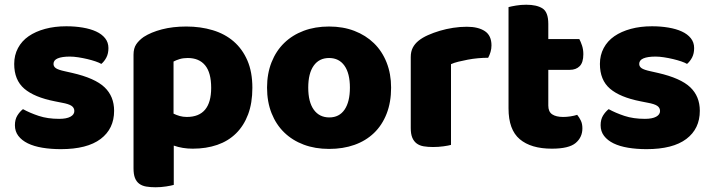

<svg xmlns="http://www.w3.org/2000/svg" viewBox="-20 -613 3006 811"><path d="M462 -145Q462 -69 405 -26Q348 17 237 17Q195 17 159 11Q123 5 97.5 -7.5Q72 -20 57.5 -39Q43 -58 43 -84Q43 -108 53 -124.5Q63 -141 77 -152Q106 -136 143.5 -123.5Q181 -111 230 -111Q261 -111 277.5 -120Q294 -129 294 -144Q294 -158 282 -166Q270 -174 242 -179L212 -185Q125 -202 82.5 -238.5Q40 -275 40 -343Q40 -380 56 -410Q72 -440 101 -460Q130 -480 170.5 -491Q211 -502 260 -502Q297 -502 329.5 -496.5Q362 -491 386 -480Q410 -469 424 -451.5Q438 -434 438 -410Q438 -387 429.5 -370.5Q421 -354 408 -343Q400 -348 384 -353.5Q368 -359 349 -363.5Q330 -368 310.5 -371Q291 -374 275 -374Q242 -374 224 -366.5Q206 -359 206 -343Q206 -332 216 -325Q226 -318 254 -312L285 -305Q381 -283 421.5 -244.5Q462 -206 462 -145Z M767 -501Q827 -501 878.5 -485.5Q930 -470 967 -438Q1004 -406 1025 -357.5Q1046 -309 1046 -242Q1046 -178 1028 -130Q1010 -82 977 -49.5Q944 -17 897.5 -1Q851 15 794 15Q751 15 714 2V168Q704 171 682 174.5Q660 178 637 178Q615 178 597.5 175Q580 172 568 163Q556 154 550 138.5Q544 123 544 98V-382Q544 -409 555.5 -426Q567 -443 587 -457Q618 -477 664 -489Q710 -501 767 -501ZM769 -119Q872 -119 872 -242Q872 -306 846.5 -337Q821 -368 773 -368Q754 -368 739 -363.5Q724 -359 713 -353V-133Q725 -127 739 -123Q753 -119 769 -119Z M1632 -243Q1632 -181 1613 -132.5Q1594 -84 1559.5 -51Q1525 -18 1477 -1Q1429 16 1370 16Q1311 16 1263 -2Q1215 -20 1180.5 -53.5Q1146 -87 1127 -135Q1108 -183 1108 -243Q1108 -302 1127 -350Q1146 -398 1180.5 -431.5Q1215 -465 1263 -483Q1311 -501 1370 -501Q1429 -501 1477 -482.5Q1525 -464 1559.5 -430.5Q1594 -397 1613 -349Q1632 -301 1632 -243ZM1282 -243Q1282 -182 1305.5 -149.5Q1329 -117 1371 -117Q1413 -117 1435.5 -150Q1458 -183 1458 -243Q1458 -303 1435 -335.5Q1412 -368 1370 -368Q1328 -368 1305 -335.5Q1282 -303 1282 -243Z M1885 -1Q1875 2 1853.5 5Q1832 8 1809 8Q1787 8 1769.5 5Q1752 2 1740 -7Q1728 -16 1721.5 -31.5Q1715 -47 1715 -72V-372Q1715 -395 1723.5 -411.5Q1732 -428 1748 -441Q1764 -454 1787.5 -464.5Q1811 -475 1838 -483Q1865 -491 1894 -495.5Q1923 -500 1952 -500Q2000 -500 2028 -481.5Q2056 -463 2056 -421Q2056 -407 2052 -393.5Q2048 -380 2042 -369Q2021 -369 1999 -367Q1977 -365 1956 -361Q1935 -357 1916.5 -352.5Q1898 -348 1885 -342Z M2296 -167Q2296 -141 2312.5 -130Q2329 -119 2359 -119Q2374 -119 2390 -121.5Q2406 -124 2418 -128Q2427 -117 2433.5 -103.5Q2440 -90 2440 -71Q2440 -33 2411.5 -9Q2383 15 2311 15Q2223 15 2175.5 -25Q2128 -65 2128 -155V-583Q2139 -586 2159.5 -589.5Q2180 -593 2203 -593Q2247 -593 2271.5 -577.5Q2296 -562 2296 -512V-448H2427Q2433 -437 2438.5 -420.5Q2444 -404 2444 -384Q2444 -349 2428.5 -333.5Q2413 -318 2387 -318H2296Z M2936 -145Q2936 -69 2879 -26Q2822 17 2711 17Q2669 17 2633 11Q2597 5 2571.5 -7.5Q2546 -20 2531.5 -39Q2517 -58 2517 -84Q2517 -108 2527 -124.5Q2537 -141 2551 -152Q2580 -136 2617.5 -123.5Q2655 -111 2704 -111Q2735 -111 2751.5 -120Q2768 -129 2768 -144Q2768 -158 2756 -166Q2744 -174 2716 -179L2686 -185Q2599 -202 2556.5 -238.5Q2514 -275 2514 -343Q2514 -380 2530 -410Q2546 -440 2575 -460Q2604 -480 2644.5 -491Q2685 -502 2734 -502Q2771 -502 2803.5 -496.5Q2836 -491 2860 -480Q2884 -469 2898 -451.5Q2912 -434 2912 -410Q2912 -387 2903.5 -370.5Q2895 -354 2882 -343Q2874 -348 2858 -353.5Q2842 -359 2823 -363.5Q2804 -368 2784.5 -371Q2765 -374 2749 -374Q2716 -374 2698 -366.5Q2680 -359 2680 -343Q2680 -332 2690 -325Q2700 -318 2728 -312L2759 -305Q2855 -283 2895.5 -244.5Q2936 -206 2936 -145Z"/></svg>

Font: Baloo Bhai
Style: Regular
Weight: 400
Designer: Supriya Tembe, Noopur Datye and Ek Type
Foundry: Ek Type
Version: Version 1.443;PS 1.000;hotconv 16.6.51;makeotf.lib2.5.65220;